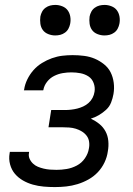

<svg xmlns="http://www.w3.org/2000/svg" viewBox="-20 -752 540 780"><path d="M203 8Q180 8 157.5 6Q135 4 113.5 -2Q92 -8 73 -19Q54 -30 40.5 -46Q27 -62 21 -84Q15 -106 19 -129L20 -135H98V-132Q95 -119 100 -107.5Q105 -96 114 -87.5Q123 -79 134 -74.5Q145 -70 157.5 -67Q170 -64 183 -63Q196 -62 210 -62Q230 -62 251 -65.5Q272 -69 292 -79.5Q312 -90 325 -109Q338 -128 341 -148Q344 -162 342 -176Q340 -190 332 -200.5Q324 -211 312.5 -218Q301 -225 288 -229Q275 -233 261 -234Q247 -235 233 -235H177L188 -305H244Q256 -305 269 -306.5Q282 -308 294 -311Q306 -314 318 -319.5Q330 -325 340 -334Q350 -343 356 -354.5Q362 -366 364 -379Q367 -397 360.5 -414.5Q354 -432 339.5 -441.5Q325 -451 307 -454.5Q289 -458 270 -458Q253 -458 235 -455Q217 -452 200 -443.5Q183 -435 171 -419.5Q159 -404 156 -386L155 -385H77L78 -388Q81 -409 91 -429.5Q101 -450 116 -467Q131 -484 150.5 -496Q170 -508 191 -515.5Q212 -523 233 -525.5Q254 -528 275 -528Q299 -528 322 -525Q345 -522 365 -513.5Q385 -505 402.5 -491Q420 -477 429.5 -458Q439 -439 442 -416Q445 -393 441 -370Q438 -353 431.5 -336Q425 -319 411.5 -306.5Q398 -294 382 -284.5Q366 -275 349 -270Q368 -261 383.5 -248.5Q399 -236 408.5 -218.5Q418 -201 420 -179.5Q422 -158 418 -137Q415 -114 404.5 -92Q394 -70 377.5 -52.5Q361 -35 339.5 -23Q318 -11 295 -4Q272 3 249 5.5Q226 8 203 8ZM404 -608Q390 -608 376 -613.5Q362 -619 354 -630Q346 -641 344 -655.5Q342 -670 344 -685Q346 -695 351 -704.5Q356 -714 365 -720.5Q374 -727 384 -729.5Q394 -732 405 -732Q419 -732 433 -726.5Q447 -721 455 -710Q463 -699 465.5 -684.5Q468 -670 465 -655Q463 -645 458 -635.5Q453 -626 444 -619.5Q435 -613 425 -610.5Q415 -608 404 -608ZM204 -608Q190 -608 176 -613.5Q162 -619 154 -630Q146 -641 144 -655.5Q142 -670 144 -685Q146 -695 151 -704.5Q156 -714 165 -720.5Q174 -727 184 -729.5Q194 -732 205 -732Q219 -732 233 -726.5Q247 -721 255 -710Q263 -699 265.5 -684.5Q268 -670 265 -655Q263 -645 258 -635.5Q253 -626 244 -619.5Q235 -613 225 -610.5Q215 -608 204 -608Z"/></svg>

Font: Iosevka Oblique
Style: Regular
Weight: 400
Italic angle: -9°
Monospace: yes
Designer: Belleve Invis
Foundry: Belleve Invis
Version: Version 32.5.0; ttfautohint (v1.8.4)